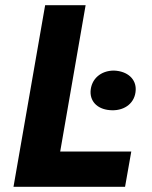

<svg xmlns="http://www.w3.org/2000/svg" viewBox="-20 -720 584 740"><path d="M412 -295C462 -294 501 -324 503 -373C505 -415 472 -446 419 -448C369 -448 331 -416 329 -367C328 -325 360 -296 412 -295ZM32 0H462L486 -136H212L310 -700H154Z"/></svg>

Font: Fixel Display 20240404
Style: Bold Italic
Weight: 700
Italic angle: -10°
Designer: AlfaBravo + MacPaw
Foundry: Kyrylo Tkachov, Marchela Mozhyna, Serhii Makarenko, Maria Weinstein, Zakhar Kryvoshyya
Version: Version 1.211;Glyphs 3.2 (3225)